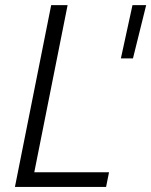

<svg xmlns="http://www.w3.org/2000/svg" viewBox="-20 -740 599 760"><path d="M182.6 -719.7H247.6L115.7 -58.1H411.6L399.9 0H39.1ZM504.4 -719.7H558.6L506.3 -508.8H458.5Z"/></svg>

Font: Reddit Sans Chocolate Light
Style: Italic
Weight: 300
Italic angle: -11.25°
Designer: Stephen Hutchings
Version: Version 1.013